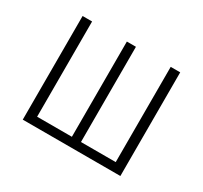

<svg xmlns="http://www.w3.org/2000/svg" viewBox="-107 -625 814 770"><g transform="rotate(30 300.0 -240.0)"><path d="M74 0V-480H118V-39H279V-480H321V-39H482V-480H526V0Z"/></g></svg>

Font: Source Code Pro Light
Style: Regular
Weight: 300
Monospace: yes
Designer: Paul D. Hunt, Teo Tuominen
Foundry: Adobe Systems Incorporated
Version: Version 2.030;PS 1.000;hotconv 16.6.51;makeotf.lib2.5.65220